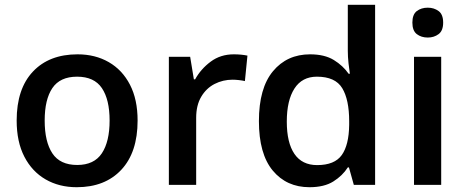

<svg xmlns="http://www.w3.org/2000/svg" viewBox="-20 -780 1963 810"><path d="M560.5 -271.5Q560.5 -137.2 491.7 -63.7Q422.9 9.8 303.7 9.8Q229.5 9.8 172.4 -23.2Q115.2 -56.2 82.8 -118.9Q50.3 -181.6 50.3 -271.5Q50.3 -405.3 118.9 -478Q187.5 -550.8 307.1 -550.8Q381.8 -550.8 439 -517.8Q496.1 -484.9 528.3 -422.6Q560.5 -360.4 560.5 -271.5ZM168.5 -271.5Q168.5 -182.1 200.9 -133.1Q233.4 -84 305.7 -84Q377 -84 409.7 -133.3Q442.4 -182.6 442.4 -271.5Q442.4 -359.9 409.9 -408.2Q377.4 -456.5 305.2 -456.5Q233.4 -456.5 200.9 -408.4Q168.5 -360.4 168.5 -271.5Z M966.3 -550.8Q997.6 -550.8 1023.9 -545.4L1013.2 -438Q1002.9 -440.4 988 -442.1Q973.1 -443.8 961.4 -443.8Q920.4 -443.8 885.3 -425.8Q850.1 -407.7 828.9 -371.8Q807.6 -335.9 807.6 -282.7V0H692.4V-540.5H782.2L797.9 -445.3H803.2Q827.1 -488.8 868.7 -519.8Q910.2 -550.8 966.3 -550.8Z M1285.6 9.8Q1189 9.8 1130.6 -60.5Q1072.3 -130.9 1072.3 -269Q1072.3 -408.2 1131.6 -479.5Q1190.9 -550.8 1288.1 -550.8Q1349.1 -550.8 1388.2 -526.9Q1427.2 -502.9 1450.7 -468.8H1456.1Q1453.6 -483.9 1450.4 -512.2Q1447.3 -540.5 1447.3 -565.4V-759.8H1562.5V0H1472.7L1452.1 -73.7H1447.3Q1424.8 -38.6 1386.2 -14.4Q1347.7 9.8 1285.6 9.8ZM1317.9 -83.5Q1391.6 -83.5 1421.9 -126Q1452.1 -168.5 1453.1 -253.4V-268.6Q1453.1 -359.4 1423.8 -408Q1394.5 -456.5 1316.9 -456.5Q1254.4 -456.5 1222.2 -406.5Q1189.9 -356.4 1189.9 -267.1Q1189.9 -177.7 1222.2 -130.6Q1254.4 -83.5 1317.9 -83.5Z M1784.7 -747.6Q1811 -747.6 1830.3 -733.4Q1849.6 -719.2 1849.6 -684.6Q1849.6 -650.4 1830.3 -636Q1811 -621.6 1784.7 -621.6Q1757.3 -621.6 1738.5 -636Q1719.7 -650.4 1719.7 -684.6Q1719.7 -719.2 1738.5 -733.4Q1757.3 -747.6 1784.7 -747.6ZM1841.3 -540.5V0H1726.6V-540.5Z"/></svg>

Font: Open Sans SemiBold
Style: Regular
Weight: 600
Designer: Monotype Design Team
Foundry: Monotype Imaging Inc.
Version: Version 3.003; ttfautohint (v1.8.4)